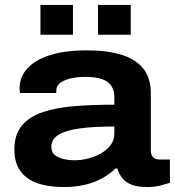

<svg xmlns="http://www.w3.org/2000/svg" viewBox="-20 -742 707 774"><path d="M237 12Q200 12 164.5 5.5Q129 -1 100.5 -17.5Q72 -34 55 -64Q38 -94 38 -140Q38 -199 67.5 -235Q97 -271 151 -289.5Q205 -308 278.5 -314Q352 -320 441 -320V-350Q441 -377 429 -395.5Q417 -414 391.5 -423Q366 -432 324 -432Q287 -432 261 -425Q235 -418 221 -406.5Q207 -395 207 -378V-367H61Q60 -371 59.5 -375.5Q59 -380 59 -385Q59 -432 90.5 -466.5Q122 -501 182.5 -520Q243 -539 329 -539Q413 -539 470.5 -521Q528 -503 558 -465Q588 -427 588 -366V-136Q588 -118 597 -108.5Q606 -99 622 -99H665V-5Q653 -1 628.5 5.5Q604 12 573 12Q535 12 510.5 2.5Q486 -7 472.5 -24.5Q459 -42 453 -63H446Q423 -41 392 -23.5Q361 -6 322 3Q283 12 237 12ZM281 -96Q309 -96 337 -103.5Q365 -111 388.5 -124.5Q412 -138 426.5 -158Q441 -178 441 -203V-232Q359 -232 302.5 -224.5Q246 -217 216.5 -199Q187 -181 187 -150Q187 -130 199.5 -118.5Q212 -107 233.5 -101.5Q255 -96 281 -96ZM143 -602V-722H274V-602ZM375 -602V-722H507V-602Z"/></svg>

Font: Archivo SemiExpanded
Style: Bold
Weight: 700
Width: 6
Designer: Hector Gatti
Foundry: Omnibus-Type
Version: Version 2.001